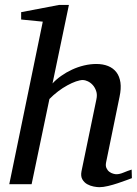

<svg xmlns="http://www.w3.org/2000/svg" viewBox="-20 -757 564 789"><path d="M522 -24.9Q515.6 -22.5 499.8 -16.6Q483.9 -10.7 464.4 -4.2Q444.8 2.4 424.3 7.3Q403.8 12.2 388.2 12.2Q378.9 12.2 364.7 9.5Q350.6 6.8 338.1 -0.2Q325.7 -7.3 318.4 -20Q311 -32.7 314.9 -53.2L376 -348.1Q380.4 -367.7 375.2 -382.8Q370.1 -397.9 360.8 -408Q351.6 -418 340.3 -423.1Q329.1 -428.2 320.8 -428.2Q309.1 -428.2 292.2 -422.4Q275.4 -416.5 256.6 -406.2Q237.8 -396 218.8 -381.6Q199.7 -367.2 183.1 -350.1L109.9 0H18.1L155.8 -668L66.9 -676.8V-707L223.1 -736.8H263.2L195.8 -414.1Q210.9 -430.7 231.7 -445.3Q252.4 -460 276.1 -470.9Q299.8 -481.9 325.4 -488Q351.1 -494.1 376 -494.1Q403.3 -494.1 424.3 -485.6Q445.3 -477.1 458.3 -460.2Q471.2 -443.4 474.9 -418Q478.5 -392.6 471.2 -358.9L416 -89.8Q413.1 -75.7 417.5 -66.2Q421.9 -56.6 429.4 -51Q437 -45.4 445.3 -43.2Q453.6 -41 458 -41Q471.7 -41 487.8 -47.9Q503.9 -54.7 521 -60.1Z"/></svg>

Font: Charis SIL Afr
Style: Italic
Weight: 400
Italic angle: -11°
Foundry: SIL International
Version: Version 5.000